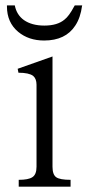

<svg xmlns="http://www.w3.org/2000/svg" viewBox="-20 -695 332 716"><path d="M49.8 1H243.2V-24.4Q203.1 -24.4 189.5 -34.2Q175.8 -43.9 175.8 -73.2V-484.4L45.9 -438.5L48.8 -423.8Q87.9 -423.8 103.5 -412.1Q116.2 -401.4 116.2 -378.9V-73.2Q116.2 -43.9 100.6 -34.2Q85.9 -24.4 49.8 -24.4ZM258.8 -674.8 255.9 -669.9Q237.3 -634.8 220.7 -622.1Q194.3 -599.6 145.5 -599.6Q98.6 -599.6 69.3 -620.1Q42 -639.6 35.2 -674.8H5.9V-670.9Q5.9 -611.3 47.9 -576.2Q86.9 -543.9 144.5 -543.9Q224.6 -543.9 260.7 -599.6Q280.3 -628.9 286.1 -673.8L287.1 -674.8Z"/></svg>

Font: Batang
Style: Regular
Weight: 400
Version: Version 2.21